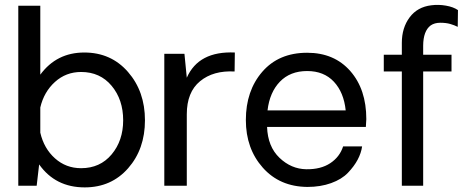

<svg xmlns="http://www.w3.org/2000/svg" viewBox="-20 -774 1953 800"><path d="M331.1 -555.2Q442.9 -555.2 513.4 -474.1Q584 -393.1 584 -272.9Q584 -152.8 513.9 -73Q443.8 6.8 333 6.8Q210.9 6.8 143.1 -88.9L132.8 0H56.2V-750H147.9V-462.9Q215.8 -555.2 331.1 -555.2ZM317.9 -73.2Q397 -73.2 445.1 -130.6Q493.2 -188 493.2 -272.9Q493.2 -358.9 445.1 -416.5Q397 -474.1 317.9 -474.1Q254.9 -474.1 209 -432.6Q163.1 -391.1 147.9 -326.2V-221.2Q163.1 -155.3 209 -114.3Q254.9 -73.2 317.9 -73.2Z M958.5 -555.2 957.5 -476.1Q868.7 -481 813.5 -435.5Q758.3 -390.1 758.3 -297.9V0H664.6V-549.8H748.5L758.3 -450.2Q807.6 -562 958.5 -555.2Z M1506.3 -277.8Q1506.3 -269 1504.4 -245.1H1092.8Q1095.7 -163.1 1144.5 -116.5Q1193.4 -69.8 1256.3 -68.8Q1316.4 -67.9 1356 -94Q1395.5 -120.1 1409.7 -164.1H1488.8Q1484.9 -136.2 1470.2 -108.6Q1455.6 -81.1 1429.7 -54Q1403.8 -26.9 1359.6 -11Q1315.4 4.9 1260.7 4.9Q1145.5 3.9 1075 -75.4Q1004.4 -154.8 1004.4 -273.9Q1004.4 -396 1073 -475.1Q1141.6 -554.2 1259.8 -554.2Q1372.6 -554.2 1439.5 -478Q1506.3 -401.9 1506.3 -277.8ZM1259.8 -478Q1189 -478 1146.2 -433.6Q1103.5 -389.2 1094.7 -314H1420.4Q1412.6 -389.2 1371.1 -433.6Q1329.6 -478 1259.8 -478Z M1654.3 0V-476.1H1579.1V-545.9H1654.3V-595.2Q1654.3 -658.2 1686.8 -701.7Q1719.2 -745.1 1777.3 -752Q1807.1 -755.9 1838.1 -750.5Q1869.1 -745.1 1888.2 -731.9L1887.2 -662.1Q1874 -668.9 1856.2 -674.1Q1838.4 -679.2 1814.5 -679.2Q1790.5 -679.2 1774.4 -668Q1743.7 -645 1743.2 -584V-545.9H1861.3V-476.1H1743.2V0Z"/></svg>

Font: Oakes Grotesk
Style: Regular
Weight: 400
Designer: Samuel Oakes
Foundry: Samuel Oakes
Version: Version 1.0 | wf-rip DC20170320